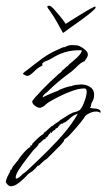

<svg xmlns="http://www.w3.org/2000/svg" viewBox="-70 -377 373 673"><path d="M102 -357Q108 -357 118.5 -345.5Q129 -334 140.5 -320Q152 -306 159 -295Q160 -292 163 -295Q167 -298 182.5 -307.5Q198 -317 216.5 -328.5Q235 -340 249 -347.5Q263 -355 264 -354Q266 -353 265 -351Q264 -349 264 -348Q263 -345 248.5 -333Q234 -321 214 -306.5Q194 -292 176 -279.5Q158 -267 152 -262Q150 -262 150 -263Q141 -279 130 -299Q119 -319 104 -340Q101 -344 98.5 -347.5Q96 -351 96 -354Q96 -357 102 -357ZM-32 276Q-37 276 -42 271.5Q-47 267 -49 262H-50Q-48 249 -41 236.5Q-34 224 -33 220H-36L-33 218L-31 219Q-29 216 -26.5 210Q-24 204 -21 203L-20 201L-9 187H-8Q-6 182 3 170.5Q12 159 22 149Q32 139 36 139L37 137V136H35Q33 134 42 132L44 126Q47 123 55 115Q63 107 71.5 100Q80 93 83 93V89Q89 86 100 75Q111 64 115 64Q118 60 128.5 53.5Q139 47 140 45Q141 44 149 39Q157 34 165.5 28.5Q174 23 177 22Q185 17 193.5 15.5Q202 14 209 9Q215 4 220.5 -8Q226 -20 230 -33.5Q234 -47 234 -54Q234 -59 232.5 -63Q231 -67 225 -67Q208 -67 185 -59Q162 -51 140 -40Q118 -29 103 -20Q96 -16 88.5 -9Q81 -2 73 0Q72 1 70 1Q63 1 53 -6Q43 -13 43 -21Q43 -24 53.5 -36Q64 -48 78.5 -63Q93 -78 105.5 -90Q118 -102 122 -105Q126 -108 129 -111.5Q132 -115 136 -118Q139 -120 142 -122.5Q145 -125 147 -128Q147 -128 147.5 -128.5Q148 -129 148 -130Q152 -132 158 -138.5Q164 -145 167 -145Q171 -151 183 -160.5Q195 -170 205.5 -181Q216 -192 217 -200Q215 -201 210 -201Q181 -201 157.5 -194Q134 -187 109 -171Q104 -168 91 -163Q78 -158 77 -150H81L78 -147L67 -141Q60 -137 47 -124Q34 -111 26 -111Q22 -111 17.5 -113.5Q13 -116 10 -118Q13 -123 17.5 -126Q22 -129 26 -132Q52 -153 78 -172Q104 -191 135 -204Q140 -206 145.5 -209Q151 -212 158 -212Q169 -219 182 -219Q187 -219 191.5 -218.5Q196 -218 200 -218Q209 -217 223.5 -206.5Q238 -196 238 -186Q238 -180 233.5 -173Q229 -166 225 -161H222Q210 -154 206.5 -150Q203 -146 194 -138Q188 -132 181 -126.5Q174 -121 167 -116Q148 -102 130.5 -87Q113 -72 96 -55L95 -54Q91 -52 86.5 -47.5Q82 -43 80 -39V-36H81Q83 -38 94.5 -43Q106 -48 118 -53Q130 -58 132 -58Q138 -63 155.5 -69Q173 -75 180 -75Q185 -78 197 -79.5Q209 -81 215 -81Q232 -81 246 -72Q260 -63 260 -45Q260 -32 254.5 -22.5Q249 -13 248 -2L245 -1L246 0V1Q251 3 262.5 3.5Q274 4 280 9Q282 10 282.5 14.5Q283 19 281 18Q276 14 267 14Q255 14 243 20Q231 26 228 31Q225 37 211.5 53.5Q198 70 184 85.5Q170 101 165 105Q164 106 162 107Q160 108 158 110Q155 111 154.5 114.5Q154 118 152 120Q149 124 145.5 128Q142 132 139 135Q128 146 116.5 157.5Q105 169 94 180Q93 181 90 182.5Q87 184 85 186Q80 190 75.5 194.5Q71 199 66 204L63 203Q59 207 55.5 211.5Q52 216 47 220Q43 224 37.5 227Q32 230 28 234Q20 244 1 260Q-18 276 -32 276ZM-13 249Q-8 249 -0.5 242.5Q7 236 10 233H9Q15 230 25 221Q35 212 45.5 201.5Q56 191 62 186Q95 155 132 115.5Q169 76 193 38Q195 34 198 30Q201 26 202 22H201Q188 27 182 32Q176 37 166 46Q165 47 163 48Q161 49 160 51Q156 51 155 53L153 52V53L151 56Q150 57 149.5 56.5Q149 56 149 56Q142 56 142 60H139L137 61V62L138 61H139L140 62Q135 63 133 70Q132 71 129 72Q126 73 125 75L123 74Q123 74 123 74.5Q123 75 123 74L124 78Q120 79 116 82Q112 85 111 89L107 88L108 85L105 88L106 91L103 92L95 104L89 106V107H90L91 109H90Q89 110 86 111Q83 112 81 113V114Q80 115 74 120.5Q68 126 66 126Q64 133 56.5 140Q49 147 44 153Q38 161 23.5 179.5Q9 198 -3 216.5Q-15 235 -15 245Q-15 249 -13 249Z"/></svg>

Font: Qwitcher Grypen
Style: Regular
Weight: 400
Designer: Robert E. Leuschke
Foundry: Robert E. Leuschke
Version: Version 1.100; ttfautohint (v1.8.3)